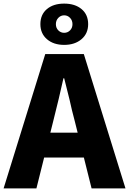

<svg xmlns="http://www.w3.org/2000/svg" viewBox="-28 -1045 716 1065"><path d="M223 -745H437L668 0H480L387 -372Q370 -435 358 -491L328 -611H324Q300 -502 267 -372L174 0H-8ZM149 -309H509V-171H149ZM196 -911Q196 -964 232 -994.5Q268 -1025 328 -1025Q388 -1025 424.5 -994.5Q461 -964 461 -911Q461 -859 424 -827.5Q387 -796 328 -796Q269 -796 232.5 -827.5Q196 -859 196 -911ZM374 -911Q374 -932 360.5 -946Q347 -960 328 -960Q309 -960 295.5 -946Q282 -932 282 -911Q282 -890 295.5 -876.5Q309 -863 328 -863Q347 -863 360.5 -876.5Q374 -890 374 -911Z"/></svg>

Font: Merged Yaku Han JP Black
Style: Regular
Weight: 900
Designer: Ryoko NISHIZUKA 西塚涼子 (kana, bopomofo & ideographs); Paul D. Hunt (Latin, Greek & Cyrillic); Sandoll Communications 산돌커뮤니
Foundry: Adobe
Version: Version 2.004